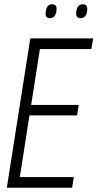

<svg xmlns="http://www.w3.org/2000/svg" viewBox="-20 -880 457 900"><path d="M12 0 122 -700H417L408 -650H167L126 -388H349L341 -339H118L73 -50H326L318 0ZM358 -795Q335 -795 337 -820Q340 -860 368 -860Q391 -860 389 -834Q386 -795 358 -795ZM214 -795Q191 -795 194 -820Q195 -838 202.5 -849Q210 -860 224 -860Q248 -860 245 -834Q242 -795 214 -795Z"/></svg>

Font: Georama SemiCondensed Light
Style: Italic
Weight: 300
Width: 4
Italic angle: -9°
Designer: Jean-Baptiste Levee
Foundry: Production Type
Version: Version 1.000